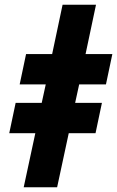

<svg xmlns="http://www.w3.org/2000/svg" viewBox="-20 -790 494 810"><path d="M80 0H221L270 -228H383L410 -356H297L314 -434H427L454 -562H341L385 -770H244L200 -562H90L63 -434H173L156 -356H46L19 -228H129Z"/></svg>

Font: Noto Sans ExtraCondensed Black
Style: Italic
Weight: 900
Width: 2
Italic angle: -12°
Designer: Monotype Design Team
Foundry: Monotype Imaging Inc.
Version: Version 2.013